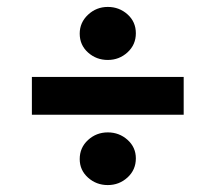

<svg xmlns="http://www.w3.org/2000/svg" viewBox="-20 -583 622 554"><path d="M291 -410Q258 -410 234 -431.5Q210 -453 210 -486Q210 -518 234 -540.5Q258 -563 291 -563Q324 -563 348 -541.5Q372 -520 372 -487Q372 -454 348 -432Q324 -410 291 -410ZM72 -252V-361H510V-252ZM291 -49Q258 -49 234 -70.5Q210 -92 210 -124Q210 -157 234 -179Q258 -201 291 -201Q324 -201 348 -179.5Q372 -158 372 -126Q372 -93 348 -71Q324 -49 291 -49Z"/></svg>

Font: Literata 12pt
Style: Bold
Weight: 700
Designer: Latin by Veronika Burian and Jose Scaglione. Greek by Irene Vlachou. Cyrillic by Vera Evstafieva.
Foundry: TypeTogether
Version: Version 3.002